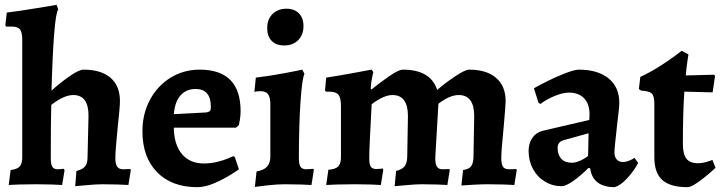

<svg xmlns="http://www.w3.org/2000/svg" viewBox="-20 -762 2990 794"><path d="M72 -113V-597Q72 -628 63 -640Q54 -652 29 -652H6L2 -657L8 -710Q65 -717 130 -728Q195 -739 214 -742L221 -723Q211 -711 204 -622Q197 -533 193 -387Q223 -415 264.5 -444.5Q306 -474 325 -474Q398 -474 437 -440.5Q476 -407 476 -344Q476 -319 467 -238Q457 -138 457 -109Q457 -84 464.5 -73Q472 -62 489 -62L519 -63L521 -59L511 3Q499 2 467.5 1Q436 0 403 0Q379 0 341 3.5Q303 7 291 8L296 -55Q321 -61 331.5 -73.5Q342 -86 342 -111L346 -282Q347 -369 283 -369Q244 -369 192 -328Q190 -259 190 -107Q190 -82 196.5 -72Q203 -62 219 -62Q227 -62 234.5 -63Q242 -64 244 -64L247 -58L237 3Q226 2 194 1Q162 0 128 0Q89 0 57.5 1Q26 2 16 3L24 -59Q51 -62 61.5 -73.5Q72 -85 72 -113Z M823 -86Q851 -86 878 -92.5Q905 -99 922 -106.5Q939 -114 944 -116L951 -113L968 -62Q968 -61 936.5 -41Q905 -21 866.5 -4.5Q828 12 796 12Q690 12 629.5 -50Q569 -112 569 -219Q569 -291 600 -349Q631 -407 685 -440.5Q739 -474 806 -474Q975 -474 975 -302Q975 -284 972 -267Q969 -250 968 -245L956 -234H699V-225Q702 -159 734.5 -122.5Q767 -86 823 -86ZM852 -320Q852 -394 789 -394Q750 -394 726.5 -367.5Q703 -341 699 -290L833 -297Q844 -299 848 -303Q852 -307 852 -320Z M1085 -646Q1085 -682 1107 -704Q1129 -726 1165 -726Q1197 -726 1216 -707Q1235 -688 1235 -654Q1235 -618 1213 -596Q1191 -574 1156 -574Q1122 -574 1103.5 -593Q1085 -612 1085 -646ZM1098 -115V-329Q1098 -360 1088.5 -372.5Q1079 -385 1056 -385Q1048 -385 1041 -384Q1034 -383 1032 -382L1038 -441Q1096 -448 1154.5 -459Q1213 -470 1230 -474L1239 -457Q1229 -435 1222.5 -338Q1216 -241 1216 -106Q1216 -82 1223 -72Q1230 -62 1246 -62Q1255 -62 1263.5 -63Q1272 -64 1275 -64L1278 -60L1268 3Q1256 2 1224 1Q1192 0 1157 0Q1126 0 1086 4.5Q1046 9 1034 11L1041 -53Q1071 -58 1084.5 -73Q1098 -88 1098 -115Z M1664 -111 1667 -282Q1667 -369 1603 -369Q1567 -369 1517 -331Q1507 -151 1507 -108Q1507 -82 1513.5 -72.5Q1520 -63 1537 -63Q1544 -63 1552 -64Q1560 -65 1563 -65L1565 -60L1555 3Q1544 2 1513 1Q1482 0 1449 0Q1408 0 1374 1Q1340 2 1329 3L1338 -60Q1367 -62 1378.5 -73.5Q1390 -85 1390 -113V-323Q1390 -358 1379.5 -370.5Q1369 -383 1341 -383H1328L1324 -388L1329 -441Q1387 -450 1443.5 -460.5Q1500 -471 1516 -474L1524 -464Q1522 -458 1518 -437Q1514 -416 1513 -395L1516 -392Q1552 -421 1590.5 -447.5Q1629 -474 1646 -474Q1761 -474 1788 -390Q1816 -415 1859.5 -444.5Q1903 -474 1920 -474Q1992 -474 2031.5 -440Q2071 -406 2071 -344Q2071 -328 2063 -238Q2053 -138 2053 -109Q2053 -83 2060 -72.5Q2067 -62 2085 -62L2115 -63L2117 -59L2107 3Q2095 2 2062.5 1Q2030 0 1997 0Q1973 0 1936.5 2Q1900 4 1888 5L1895 -59Q1918 -62 1927.5 -73.5Q1937 -85 1938 -111L1941 -282Q1941 -369 1877 -369Q1840 -369 1793 -333L1780 -109Q1780 -83 1787 -72.5Q1794 -62 1810 -62L1838 -63L1840 -59L1830 3Q1819 2 1788 1Q1757 0 1724 0Q1700 0 1662 3.5Q1624 7 1612 8L1618 -55Q1642 -61 1652.5 -73.5Q1663 -86 1664 -111Z M2333 -379Q2308 -379 2274.5 -365.5Q2241 -352 2215 -332L2207 -337L2188 -397Q2247 -430 2300 -452Q2353 -474 2373 -474Q2452 -474 2496.5 -438Q2541 -402 2541 -337Q2541 -316 2532 -246Q2521 -149 2521 -132Q2521 -113 2530.5 -102.5Q2540 -92 2556 -92Q2577 -92 2604 -109L2619 -88Q2599 -51 2571.5 -22.5Q2544 6 2522 12Q2477 12 2451.5 -7.5Q2426 -27 2421 -65L2414 -68Q2379 -33 2349 -12.5Q2319 8 2303 8Q2265 8 2233.5 -11Q2202 -30 2184 -63.5Q2166 -97 2166 -138Q2166 -170 2182 -192.5Q2198 -215 2224 -221L2417 -266L2418 -289Q2418 -332 2395.5 -355.5Q2373 -379 2333 -379ZM2286 -150Q2286 -121 2301.5 -105Q2317 -89 2345 -89Q2359 -89 2377 -96.5Q2395 -104 2412 -117L2414 -211L2310 -182Q2286 -175 2286 -150Z M2632 -387 2622 -394 2628 -444Q2667 -462 2705 -486Q2743 -510 2768 -528.5Q2793 -547 2799 -552L2827 -537Q2826 -531 2822.5 -507.5Q2819 -484 2816 -450L2933 -453L2937 -448L2927 -380L2810 -383Q2804 -296 2804 -167Q2804 -125 2818.5 -106Q2833 -87 2867 -87Q2885 -87 2905.5 -93.5Q2926 -100 2926 -101L2939 -68Q2933 -62 2911 -43Q2889 -24 2863 -6Q2837 12 2823 12Q2752 12 2719 -17.5Q2686 -47 2686 -111V-333Q2686 -365 2675 -375.5Q2664 -386 2632 -387Z"/></svg>

Font: Sahitya
Style: Bold
Weight: 700
Designer: Juan Pablo del Peral
Foundry: Juan Pablo del Peral (http://www.huertatipografica.com)
Version: Version 1.001;PS 001.000;hotconv 1.0.70;makeotf.lib2.5.58329